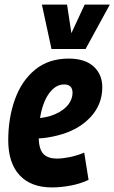

<svg xmlns="http://www.w3.org/2000/svg" viewBox="-20 -809 500 839"><path d="M367 -23Q331 -6 288.5 2Q246 10 207 10Q115 10 65.5 -43.5Q16 -97 16 -196Q16 -294 45.5 -375.5Q75 -457 134 -505Q193 -553 280 -553Q351 -553 389 -518.5Q427 -484 427 -428Q427 -351 373.5 -295Q320 -239 231 -217Q188 -206 149 -204Q151 -154 171 -135Q191 -116 229 -116Q252 -116 282.5 -122Q313 -128 348 -142ZM260 -440Q223 -440 194.5 -401Q166 -362 155 -293Q178 -296 199 -302Q244 -316 270 -342.5Q296 -369 297 -403Q297 -440 260 -440ZM460 -789 354 -595H205L163 -789H273L292 -664L350 -789Z"/></svg>

Font: Georama SemiCondensed
Style: Bold Italic
Weight: 700
Width: 4
Italic angle: -9°
Designer: Jean-Baptiste Levee
Foundry: Production Type
Version: Version 1.000